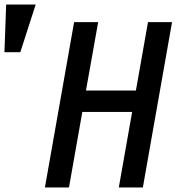

<svg xmlns="http://www.w3.org/2000/svg" viewBox="-160 -822 780 842"><path d="M165 -725H270.5L217 -425H436L489 -725H594.5L466.5 0H361L419.5 -331H201L142.5 0H37ZM-3.5 -802 -71 -593H-140.5L-133 -802Z"/></svg>

Font: JuliaMono MediumItalic
Style: Regular
Weight: 500
Italic angle: -9°
Monospace: yes
Designer: cormullion
Foundry: corm
Version: Version 0.049; ttfautohint (v1.8.4)